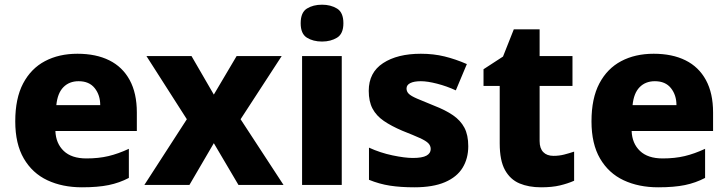

<svg xmlns="http://www.w3.org/2000/svg" viewBox="-20 -788 3102 818"><path d="M329 10Q246 10 182 -20Q118 -50 81.5 -112.5Q45 -175 45 -271Q45 -369 78.5 -432.5Q112 -496 171.5 -527.5Q231 -559 310 -559Q389 -559 445.5 -531Q502 -503 532.5 -447Q563 -391 563 -309V-230H216Q218 -177 251.5 -145Q285 -113 348 -113Q400 -113 442 -123Q484 -133 529 -154V-30Q489 -9 443 0.5Q397 10 329 10ZM220 -340H407Q407 -383 383.5 -412.5Q360 -442 315 -442Q275 -442 250 -416.5Q225 -391 220 -340Z M595 0 776 -280 604 -549H796L891 -385L988 -549H1180L1005 -280L1188 0H996L891 -178L787 0Z M1267 0V-549H1436V0ZM1352 -611Q1314 -611 1287.5 -627.5Q1261 -644 1261 -689Q1261 -735 1287.5 -751.5Q1314 -768 1352 -768Q1389 -768 1416 -751.5Q1443 -735 1443 -689Q1443 -644 1416 -627.5Q1389 -611 1352 -611Z M1745 10Q1687 10 1641.5 3Q1596 -4 1552 -22V-159Q1600 -137 1652.5 -126Q1705 -115 1739 -115Q1779 -115 1797 -125Q1815 -135 1815 -153Q1815 -167 1805 -177.5Q1795 -188 1768.5 -200Q1742 -212 1694 -231Q1647 -251 1615 -273Q1583 -295 1567 -325.5Q1551 -356 1551 -401Q1551 -479 1612 -519Q1673 -559 1773 -559Q1827 -559 1874 -547.5Q1921 -536 1969 -515L1922 -403Q1883 -421 1842 -431.5Q1801 -442 1773 -442Q1744 -442 1728 -434Q1712 -426 1712 -411Q1712 -398 1721.5 -388.5Q1731 -379 1756.5 -368Q1782 -357 1829 -338Q1878 -319 1910 -297Q1942 -275 1958.5 -244Q1975 -213 1975 -165Q1975 -113 1951 -73.5Q1927 -34 1876 -12Q1825 10 1745 10Z M2285 10Q2233 10 2193.5 -6.5Q2154 -23 2131.5 -63.5Q2109 -104 2109 -177V-422H2040V-493L2123 -547L2169 -663H2279V-549H2419V-422H2279V-187Q2279 -156 2294.5 -140Q2310 -124 2338 -124Q2362 -124 2383.5 -129.5Q2405 -135 2426 -142V-18Q2399 -6 2365.5 2Q2332 10 2285 10Z M2784 10Q2701 10 2637 -20Q2573 -50 2536.5 -112.5Q2500 -175 2500 -271Q2500 -369 2533.5 -432.5Q2567 -496 2626.5 -527.5Q2686 -559 2765 -559Q2844 -559 2900.5 -531Q2957 -503 2987.5 -447Q3018 -391 3018 -309V-230H2671Q2673 -177 2706.5 -145Q2740 -113 2803 -113Q2855 -113 2897 -123Q2939 -133 2984 -154V-30Q2944 -9 2898 0.5Q2852 10 2784 10ZM2675 -340H2862Q2862 -383 2838.5 -412.5Q2815 -442 2770 -442Q2730 -442 2705 -416.5Q2680 -391 2675 -340Z"/></svg>

Font: Noto Sans Symbols ExtraBold
Style: Regular
Weight: 800
Version: Version 2.002